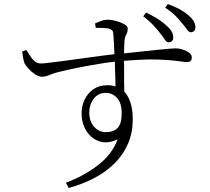

<svg xmlns="http://www.w3.org/2000/svg" viewBox="-20 -854 1040 953"><path d="M90 -598 111 -606Q121 -590 130.5 -575Q140 -560 153 -549.5Q166 -539 183 -539Q195 -539 228 -543Q261 -547 306.5 -553Q352 -559 402 -566Q452 -573 498 -579Q525 -582 548 -585Q547 -607 546 -629Q544 -658 543 -681Q542 -697 537.5 -702.5Q533 -708 521 -712Q510 -714 494 -715Q478 -716 455 -716L452 -738Q465 -744 481.5 -750Q498 -756 516 -756Q535 -756 558 -749.5Q581 -743 597.5 -733.5Q614 -724 614 -712Q614 -695 606.5 -682Q599 -669 598 -649Q596 -631 596 -599Q596 -594 596 -589Q649 -595 690 -599Q738 -604 771 -607.5Q804 -611 823.5 -612.5Q843 -614 852 -614Q868 -614 886 -608.5Q904 -603 918 -593Q932 -583 932 -569Q932 -558 926.5 -552Q921 -546 908 -546Q897 -546 874 -549.5Q851 -553 813 -556Q775 -559 718 -559Q667 -558 595 -552Q595 -539 596 -526Q596 -486 596 -444Q597 -420 597 -399Q615 -380 625 -352Q639 -315 639 -263Q639 -196 616 -142Q593 -88 550.5 -45Q508 -2 449.5 29Q391 60 321 79L307 53Q398 19 467.5 -35Q537 -89 564 -163Q516 -139 475 -152Q434 -165 409.5 -203Q385 -241 385 -292Q385 -328 400 -359.5Q415 -391 443.5 -411Q472 -431 513 -431Q535 -431 553 -425Q553 -437 553 -450Q552 -476 551 -506Q550 -526 550 -548Q512 -544 472 -537Q416 -528 364.5 -517.5Q313 -507 277 -498Q255 -493 239.5 -487Q224 -481 212.5 -477Q201 -473 189 -473Q173 -473 155 -484.5Q137 -496 122 -512.5Q107 -529 101 -541Q97 -553 94.5 -568.5Q92 -584 90 -598ZM505 -198Q543 -198 563.5 -218.5Q584 -239 584 -292Q584 -343 561 -368Q538 -393 506 -393Q467 -393 445 -363.5Q423 -334 423 -296Q423 -252 447 -225Q471 -198 505 -198ZM771 -694Q756 -713 737.5 -732.5Q719 -752 691 -773L705 -792Q738 -776 762.5 -760.5Q787 -745 804 -729Q824 -712 832 -697.5Q840 -683 840 -668Q840 -656 833.5 -650Q827 -644 817 -644Q806 -644 796.5 -659.5Q787 -675 771 -694ZM880 -743Q864 -763 847 -779.5Q830 -796 800 -816L813 -834Q848 -821 872 -808Q896 -795 914 -779Q934 -763 942 -747.5Q950 -732 950 -718Q950 -707 943.5 -700.5Q937 -694 927 -694Q917 -694 907 -709Q897 -724 880 -743Z"/></svg>

Font: Early Summer Mincho Light
Style: Regular
Weight: 300
Designer: GuiWonder
Version: Version 1.002